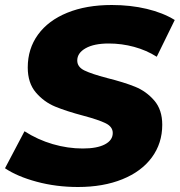

<svg xmlns="http://www.w3.org/2000/svg" viewBox="-27 -734 719 768"><path d="M-7 -61 71 -209Q124 -175 184 -157.5Q244 -140 304 -140Q361 -140 392.5 -156.5Q424 -173 424 -202Q424 -227 395.5 -241Q367 -255 307 -271Q239 -289 194 -307.5Q149 -326 116.5 -364Q84 -402 84 -464Q84 -539 125 -595.5Q166 -652 242 -683Q318 -714 420 -714Q495 -714 560 -698.5Q625 -683 672 -654L600 -507Q559 -533 509.5 -546.5Q460 -560 408 -560Q349 -560 315.5 -541Q282 -522 282 -492Q282 -466 311 -452Q340 -438 401 -422Q469 -405 513.5 -387Q558 -369 590 -332Q622 -295 622 -235Q622 -161 580.5 -104.5Q539 -48 462.5 -17Q386 14 285 14Q198 14 120 -7Q42 -28 -7 -61Z"/></svg>

Font: Montserrat Alternates ExtraBold
Style: Italic
Weight: 800
Italic angle: -11.3°
Designer: Julieta Ulanovsky
Foundry: Julieta Ulanovsky
Version: Version 7.200